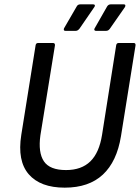

<svg xmlns="http://www.w3.org/2000/svg" viewBox="-20 -853 644 884"><path d="M278 11Q166 11 112.5 -50.5Q59 -112 78 -232L144 -645Q146 -655 155 -655H224Q234 -655 233 -644L166 -230Q155 -151 182 -110.5Q209 -70 284 -70Q355 -70 396 -110Q437 -150 450 -233L515 -645Q517 -655 526 -655H596Q605 -655 604 -644L537 -226Q518 -109 453.5 -49Q389 11 278 11ZM281 -711Q275 -711 274 -715Q273 -719 275 -723L333 -823Q338 -833 350 -833H409Q415 -833 416.5 -829Q418 -825 414 -820L346 -721Q338 -711 329 -711ZM421 -711Q416 -711 414.5 -715Q413 -719 416 -723L473 -823Q479 -833 490 -833H550Q556 -833 557 -829Q558 -825 555 -820L486 -721Q479 -711 469 -711Z"/></svg>

Font: Sofia Sans Semi Condensed Medium
Style: Italic
Weight: 500
Italic angle: -9°
Version: Version 4.100